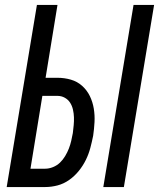

<svg xmlns="http://www.w3.org/2000/svg" viewBox="-20 -755 642 775"><path d="M397 0 519 -735H602L480 0ZM7 0 129 -735H212L164 -441H212Q240 -441 266 -433.5Q292 -426 311.5 -408.5Q331 -391 342.5 -367.5Q354 -344 358.5 -317Q363 -290 361.5 -262Q360 -234 356 -207Q351 -182 344.5 -157.5Q338 -133 326.5 -109.5Q315 -86 298 -65Q281 -44 259 -28.5Q237 -13 212 -6.5Q187 0 162 0ZM162 -74Q178 -74 194 -80.5Q210 -87 222 -98.5Q234 -110 243 -125Q252 -140 258 -155.5Q264 -171 267.5 -186.5Q271 -202 274 -218Q276 -234 277.5 -250Q279 -266 278.5 -281.5Q278 -297 274.5 -312.5Q271 -328 263 -340.5Q255 -353 241.5 -360.5Q228 -368 212 -368H151L103 -74Z"/></svg>

Font: Iosevka Curly Extended
Style: Italic
Weight: 400
Width: 7
Italic angle: -9°
Monospace: yes
Designer: Belleve Invis
Foundry: Belleve Invis
Version: Version 11.1.0; ttfautohint (v1.8.3)